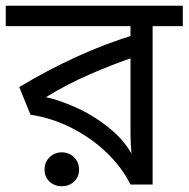

<svg xmlns="http://www.w3.org/2000/svg" viewBox="-30 -642 656 668"><path d="M606 -622V-551H501V0H424Q394 -60 341.5 -110.5Q289 -161 221 -196Q153 -231 76 -243L37 -339Q133 -397 235.5 -444Q338 -491 447 -524L424 -482V-551H-10V-622ZM424 -474 445 -446Q369 -421 285 -384.5Q201 -348 130 -304Q184 -292 245 -263Q306 -234 358 -190Q410 -146 438 -88H429Q427 -111 425.5 -134Q424 -157 424 -189ZM185 6Q160 6 142.5 -10Q125 -26 125 -52Q125 -78 142.5 -95Q160 -112 185 -112Q210 -112 227.5 -95Q245 -78 245 -52Q245 -26 227.5 -10Q210 6 185 6Z"/></svg>

Font: hexlbangla05
Style: Book
Weight: 400
Designer: Jelle Bosma - Monotype Design Team
Foundry: Monotype Imaging Inc.
Version: Version 2.003